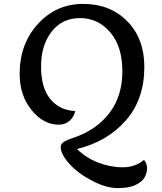

<svg xmlns="http://www.w3.org/2000/svg" viewBox="-20 -751 835 987"><path d="M722 -407Q722 -241 627.5 -132.5Q533 -24 376 15Q421 60 484 84.5Q547 109 611 109Q675 109 720 71Q736 89 736 113.5Q736 138 723.5 160.5Q711 183 677.5 199.5Q644 216 585 216Q526 216 453 178Q380 140 336 90.5Q292 41 292 4Q292 -10 306.5 -20.5Q321 -31 364 -45Q478 -85 543.5 -171.5Q609 -258 609 -385Q609 -512 546.5 -585Q484 -658 391.5 -658Q299 -658 245 -588Q191 -518 191 -409Q191 -300 238.5 -242Q286 -184 367 -180Q360 -150 337.5 -130Q315 -110 282 -110Q203 -110 142 -185.5Q81 -261 81 -371Q81 -525 175 -628Q269 -731 407.5 -731Q546 -731 634 -642Q722 -553 722 -407Z"/></svg>

Font: Laila Medium
Style: Regular
Weight: 500
Designer: Hitesh Malaviya
Foundry: Indian Type Foundry
Version: Version 1.302;PS 1.0;hotconv 1.0.78;makeotf.lib2.5.61930; tt